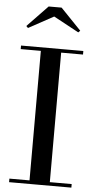

<svg xmlns="http://www.w3.org/2000/svg" viewBox="-63 -1013 526 1050"><g transform="rotate(5 199.5 -488.0)"><path d="M28.5 0V-19.5H139V-730.5H28.5V-750H370.5V-730.5H250.5V-19.5H370.5V0ZM58 -849 48 -859 160.5 -976H231.5L344 -859L334 -849L195.5 -924Z"/></g></svg>

Font: Bodoni Moda 11pt Medium
Style: Regular
Weight: 500
Designer: Owen Earl
Foundry: indestructible type
Version: Version 2.004